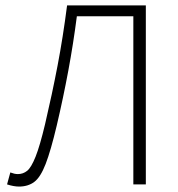

<svg xmlns="http://www.w3.org/2000/svg" viewBox="-20 -679 654 707"><path d="M50 8Q41 8 29.5 6Q18 4 6 0L18 -44Q26 -41 32.5 -39.5Q39 -38 46 -38Q65 -38 80 -50Q95 -62 111 -102Q127 -142 146 -222Q172 -333 192 -437.5Q212 -542 227 -659H517V0H471V-619H263Q250 -518 231.5 -418.5Q213 -319 189 -217Q167 -124 148 -75Q129 -26 106 -9Q83 8 50 8Z"/></svg>

Font: Source Sans 3 Light
Style: Regular
Weight: 300
Designer: Paul D. Hunt
Foundry: Adobe
Version: Version 3.052;hotconv 1.1.0;makeotfexe 2.6.0